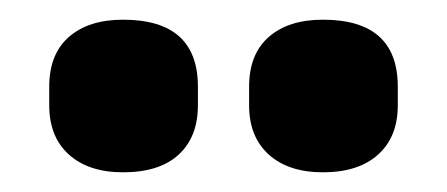

<svg xmlns="http://www.w3.org/2000/svg" viewBox="-20 -732 454 195"><path d="M105 -557Q70 -557 50 -575Q30 -593 30 -625V-644Q30 -677 50 -694.5Q70 -712 105 -712Q181 -712 181 -644V-625Q181 -593 161.5 -575Q142 -557 105 -557ZM308 -557Q273 -557 253 -575Q233 -593 233 -625V-644Q233 -677 253 -694.5Q273 -712 308 -712Q384 -712 384 -644V-625Q384 -593 364 -575Q344 -557 308 -557Z"/></svg>

Font: Sofia Sans Semi Condensed Black
Style: Regular
Weight: 900
Designer: Botio Nikoltchev, Ani Petrova
Foundry: lettersoup
Version: Version 4.100; ttfautohint (v1.8.4.7-5d5b)